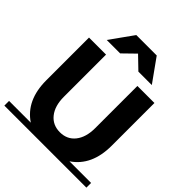

<svg xmlns="http://www.w3.org/2000/svg" viewBox="-246 -1085 1243 1243"><g transform="rotate(45 375.5 -463.5)"><path d="M751 -43V0H0V-43H199Q76 -125 76 -308V-699H232V-313Q232 -229 271 -180.5Q310 -132 376 -132Q442 -132 480.5 -180.5Q519 -229 519 -313V-699H675V-308Q675 -125 553 -43ZM291 -769H168L281 -927H468L581 -769H458L374 -850Z"/></g></svg>

Font: Montserrat Subrayada
Style: Bold
Weight: 700
Version: Version 2.001